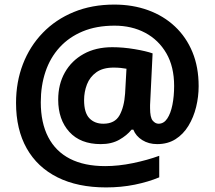

<svg xmlns="http://www.w3.org/2000/svg" viewBox="-20 -734 937 838"><path d="M847 -358Q847 -312 836 -267Q825 -222 802.5 -185Q780 -148 746 -126.5Q712 -105 666 -105Q629 -105 601 -122.5Q573 -140 562 -168H554Q534 -143 500.5 -124Q467 -105 420 -105Q331 -105 282.5 -158.5Q234 -212 234 -299Q234 -366 263 -417.5Q292 -469 345 -498.5Q398 -528 470 -528Q517 -528 567.5 -519.5Q618 -511 646 -501L636 -296Q635 -286 635 -275.5Q635 -265 635 -262Q635 -221 646.5 -207.5Q658 -194 672 -194Q695 -194 710 -216.5Q725 -239 732.5 -276.5Q740 -314 740 -359Q740 -443 706 -501.5Q672 -560 613.5 -591Q555 -622 480 -622Q401 -622 341 -597Q281 -572 240 -527Q199 -482 178.5 -421Q158 -360 158 -288Q158 -198 190.5 -135.5Q223 -73 285.5 -41Q348 -9 439 -9Q497 -9 560 -22Q623 -35 675 -54V40Q627 60 568 72Q509 84 443 84Q319 84 231 40Q143 -4 96.5 -86.5Q50 -169 50 -285Q50 -376 80 -454Q110 -532 166.5 -590.5Q223 -649 302 -681.5Q381 -714 479 -714Q559 -714 626.5 -689.5Q694 -665 743.5 -618.5Q793 -572 820 -506.5Q847 -441 847 -358ZM347 -297Q347 -242 370 -218Q393 -194 431 -194Q481 -194 501.5 -230.5Q522 -267 526 -326L532 -434Q521 -436 507 -437.5Q493 -439 476 -439Q429 -439 400.5 -418.5Q372 -398 359.5 -365.5Q347 -333 347 -297Z"/></svg>

Font: Noto Sans Gujarati
Style: Regular
Weight: 400
Designer: Jelle Bosma - Monotype Design Team, Universal Thirst
Foundry: Monotype Imaging Inc.
Version: Version 2.102